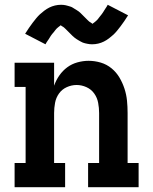

<svg xmlns="http://www.w3.org/2000/svg" viewBox="-20 -782 640 802"><path d="M41 0V-101H87V-419H41V-520H206V-424Q214 -447 228 -467Q242 -487 261 -501Q280 -515 303.5 -521.5Q327 -528 350 -528Q376 -528 401 -520.5Q426 -513 446 -496.5Q466 -480 479 -458Q492 -436 500 -411.5Q508 -387 510.5 -361.5Q513 -336 513 -310V-101H559V0H348V-101H394V-310Q394 -331 390 -352.5Q386 -374 373.5 -391.5Q361 -409 341 -418Q321 -427 300 -427Q279 -427 259 -418Q239 -409 226.5 -391.5Q214 -374 210 -352.5Q206 -331 206 -310V-101H252V0ZM365 -597Q360 -597 355 -597.5Q350 -598 345.5 -599Q341 -600 336 -601Q331 -602 326 -604Q321 -606 317 -608.5Q313 -611 309 -613Q305 -615 300 -618.5Q295 -622 291 -625Q287 -628 283.5 -631.5Q280 -635 276.5 -638.5Q273 -642 270.5 -644.5Q268 -647 263.5 -651.5Q259 -656 255 -660Q251 -664 247.5 -667Q244 -670 239 -672.5Q234 -675 234 -678H235Q235 -677 232 -675Q229 -673 226.5 -671Q224 -669 221 -666.5Q218 -664 216.5 -662.5Q215 -661 213.5 -659Q212 -657 210.5 -655.5Q209 -654 207.5 -651.5Q206 -649 204 -647Q202 -645 200 -642.5Q198 -640 196 -637.5Q194 -635 192 -632Q190 -629 188 -625.5Q186 -622 184 -619Q182 -616 179.5 -612.5Q177 -609 174.5 -605Q172 -601 170 -597L85 -641Q93 -654 101 -665.5Q109 -677 116.5 -687Q124 -697 131.5 -706Q139 -715 146.5 -722Q154 -729 164.5 -737Q175 -745 186 -750.5Q197 -756 209.5 -759Q222 -762 235 -762Q240 -762 245 -761.5Q250 -761 254.5 -760Q259 -759 264 -757.5Q269 -756 274 -754.5Q279 -753 283 -750.5Q287 -748 291 -745.5Q295 -743 300 -740Q305 -737 309 -734Q313 -731 316.5 -727.5Q320 -724 323.5 -720.5Q327 -717 329.5 -714.5Q332 -712 336.5 -707.5Q341 -703 345 -699Q349 -695 352.5 -692Q356 -689 361 -686.5Q366 -684 366 -681H365Q365 -682 368 -684Q371 -686 373.5 -688Q376 -690 379 -692.5Q382 -695 383.5 -696.5Q385 -698 386.5 -699.5Q388 -701 389.5 -703Q391 -705 392.5 -707Q394 -709 396 -711.5Q398 -714 400 -716.5Q402 -719 404 -721.5Q406 -724 408 -727Q410 -730 412 -733Q414 -736 416 -739.5Q418 -743 420.5 -746.5Q423 -750 425.5 -754Q428 -758 430 -762L515 -718Q507 -705 499 -693.5Q491 -682 483.5 -672Q476 -662 468.5 -653Q461 -644 453.5 -637Q446 -630 435.5 -622Q425 -614 414 -608.5Q403 -603 390.5 -600Q378 -597 365 -597Z"/></svg>

Font: Iosevka HT Extended
Style: Bold
Weight: 700
Width: 7
Monospace: yes
Designer: Belleve Invis
Foundry: Belleve Invis
Version: Version 32.3.0; ttfautohint (v1.8.4)